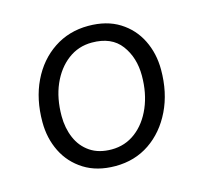

<svg xmlns="http://www.w3.org/2000/svg" viewBox="-82 -599 739 698"><g transform="rotate(-15 288.0 -250.0)"><path d="M271 9Q202 9 153.5 -21.5Q105 -52 80 -102.5Q55 -153 55 -214Q55 -300 87 -366.5Q119 -433 176 -471Q233 -509 306 -509Q375 -509 423 -479Q471 -449 496 -398.5Q521 -348 521 -287Q521 -201 488.5 -134Q456 -67 400 -29Q344 9 271 9ZM273 -53Q324 -53 363.5 -83Q403 -113 425.5 -165.5Q448 -218 448 -284Q448 -352 412.5 -399.5Q377 -447 303 -447Q252 -447 212.5 -417Q173 -387 150.5 -335.5Q128 -284 128 -217Q128 -172 144 -134.5Q160 -97 192.5 -75Q225 -53 273 -53Z"/></g></svg>

Font: Kantumruy Pro
Style: Italic
Weight: 400
Italic angle: -13°
Designer: Sovichet Tep
Foundry: Sovichet Tep
Version: Version 1.002